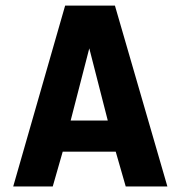

<svg xmlns="http://www.w3.org/2000/svg" viewBox="-20 -675 654 695"><path d="M170.9 0H27.8L215.8 -654.8H396L585.9 0H435.1L398.9 -126H207ZM235.8 -238.8H370.1L303.2 -500Z"/></svg>

Font: IntelOne Mono Bold
Style: Regular
Weight: 700
Designer: Fred Shallcrass
Foundry: Frere-Jones Type LLC
Version: Version 1.200;hotconv 1.1.0;makeotfexe 2.6.0;FJTRelease1.2